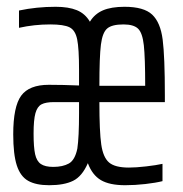

<svg xmlns="http://www.w3.org/2000/svg" viewBox="-20 -538 538 566"><path d="M466 -237H273Q273 -150 278.5 -112Q284 -74 301.5 -59Q319 -44 360 -44Q381 -44 411 -47.5Q441 -51 459 -55V-4Q439 1 408.5 4.5Q378 8 349 8Q303 8 277.5 -7Q252 -22 239 -57Q222 -18 195.5 -5Q169 8 125 8Q86 8 63 -5Q40 -18 29.5 -50.5Q19 -83 19 -142Q19 -224 42.5 -256Q66 -288 124 -288Q165 -288 213 -286V-332Q213 -395 207.5 -422Q202 -449 185 -457.5Q168 -466 128 -466Q81 -466 36 -456V-507Q88 -518 144 -518Q182 -518 206.5 -508Q231 -498 245 -474Q259 -497 283.5 -507.5Q308 -518 347 -518Q404 -518 428.5 -495Q453 -472 459.5 -421.5Q466 -371 466 -257ZM273 -285H408Q408 -368 404 -404.5Q400 -441 387 -453.5Q374 -466 344 -466Q310 -466 296 -454Q282 -442 277.5 -406.5Q273 -371 273 -285ZM213 -237H139Q115 -237 102.5 -230.5Q90 -224 84.5 -204.5Q79 -185 79 -144Q79 -104 83.5 -83.5Q88 -63 100.5 -54.5Q113 -46 137 -46Q165 -46 183 -56Q201 -66 208 -100Q213 -134 213 -204Z"/></svg>

Font: Saira Ultra Condensed
Style: Regular
Weight: 400
Width: 1
Designer: Hector Gatti with collaboration of the Omnibus-Type team
Foundry: Omnibus-Type
Version: Version 1.001; ttfautohint (v1.8)